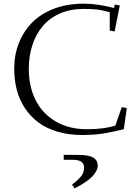

<svg xmlns="http://www.w3.org/2000/svg" viewBox="-20 -732 754 1055"><path d="M58.1 -355Q58.1 -431.2 84 -496.1Q109.9 -561 157.5 -609.1Q205.1 -657.2 277.8 -684.6Q350.6 -711.9 439.9 -711.9Q514.6 -711.9 606.9 -688L609.9 -707L638.2 -702.1L609.9 -559.1L583 -564V-665Q540 -676.8 509.5 -679.9Q479 -683.1 439 -683.1Q366.7 -683.1 309.1 -657.7Q251.5 -632.3 214.4 -587.9Q177.2 -543.5 157.7 -483.6Q138.2 -423.8 138.2 -354Q138.2 -258.3 174.8 -183.8Q211.4 -109.4 284.4 -65.7Q357.4 -22 457 -22Q552.7 -22 613.8 -42L648.9 -143.1L676.8 -138.2L660.2 -22Q593.8 -5.4 543.5 2.2Q493.2 9.8 432.1 9.8Q356.9 9.8 294.9 -8.8Q232.9 -27.3 189.5 -60.3Q146 -93.3 116 -139.2Q85.9 -185.1 72 -239.3Q58.1 -293.5 58.1 -355ZM330.1 119.1H404.8Q421.9 119.1 435.1 119.9Q448.2 120.6 464.6 124Q481 127.4 491.7 133.3Q502.4 139.2 509.8 150.4Q517.1 161.6 517.1 176.8Q517.1 192.9 508.3 209Q499.5 225.1 487.1 237.8Q474.6 250.5 455.8 263.7Q437 276.9 422.4 285.4Q407.7 293.9 389.2 303.2L376 282.2Q415 252.4 428.5 232.7Q441.9 212.9 441.9 189Q441.9 167 426.8 156.5Q411.6 146 376 146H330.1Z"/></svg>

Font: Dehuti
Style: Book
Weight: 400
Version: Version 1.2